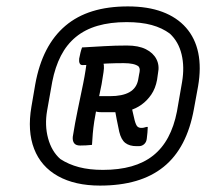

<svg xmlns="http://www.w3.org/2000/svg" viewBox="-20 -780 643 599"><path d="M379 -760Q441 -760 486.5 -743Q532 -726 560.5 -693.5Q589 -661 598.5 -615Q608 -569 598 -511L585 -440Q574 -379 550.5 -334Q527 -289 490.5 -259.5Q454 -230 404.5 -215.5Q355 -201 292 -201Q214 -201 161 -230.5Q108 -260 86.5 -315.5Q65 -371 78 -447L90 -517Q101 -578 124.5 -623.5Q148 -669 184 -699.5Q220 -730 268.5 -745Q317 -760 379 -760ZM375 -711Q324 -711 284.5 -699.5Q245 -688 216.5 -664.5Q188 -641 170 -606Q152 -571 143 -525L127 -435Q119 -389 130 -348.5Q141 -308 168 -284Q194 -267 226.5 -258.5Q259 -250 301 -250Q351 -250 390 -261Q429 -272 457.5 -294.5Q486 -317 504.5 -351.5Q523 -386 532 -432L548 -524Q556 -571 546.5 -610.5Q537 -650 510 -675Q486 -693 453 -702Q420 -711 375 -711ZM287 -607 297 -592Q303 -585 304 -576.5Q305 -568 303 -555Q298 -518 289 -478.5Q280 -439 274 -401Q271 -381 269.5 -363.5Q268 -346 267 -328Q258 -327 248.5 -326.5Q239 -326 230 -326Q217 -326 211.5 -333Q206 -340 207 -353Q214 -397 222.5 -437.5Q231 -478 239.5 -519.5Q248 -561 253 -607ZM376 -638Q412 -638 435 -626.5Q458 -615 468 -595.5Q478 -576 473 -552L470 -531Q465 -504 452 -485Q439 -466 421.5 -453.5Q404 -441 384 -435.5Q364 -430 343 -430Q331 -430 319 -430Q307 -430 296 -430Q289 -430 283.5 -431Q278 -432 273 -435L258 -445L264 -480H323Q362 -480 384 -492.5Q406 -505 411 -531L414 -548Q416 -556 416 -562Q416 -568 412 -573Q399 -583 366 -583Q340 -583 317 -582Q294 -581 274 -579Q254 -577 237 -577Q231 -577 228.5 -582.5Q226 -588 227 -597Q229 -607 231 -615.5Q233 -624 236 -632Q272 -634 306 -636Q340 -638 376 -638ZM385 -475Q388 -457 392 -439.5Q396 -422 400 -405Q404 -390 408.5 -385.5Q413 -381 421 -381Q427 -381 429.5 -382Q432 -383 437 -384H441Q441 -376 440 -366.5Q439 -357 438 -348Q437 -337 430 -330.5Q423 -324 413 -324H406Q384 -324 371 -334Q358 -344 352 -369Q348 -388 344 -408Q340 -428 337 -449Z"/></svg>

Font: Rec Mono Semicasual
Style: Italic
Weight: 400
Italic angle: -10°
Version: Version 1.085; ttfautohint (v1.8.4.7-5d5b)